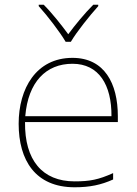

<svg xmlns="http://www.w3.org/2000/svg" viewBox="-20 -783 580 813"><path d="M258 -606H280C304 -647 359 -716 396 -757V-763H375C338 -726 297 -676 269 -638C241 -676 202 -726 165 -763H144V-757C181 -716 234 -647 258 -606ZM287 -538C133 -538 59 -408 59 -259C59 -104 130 10 296 10C360 10 408 0 459 -23V-50C397 -22 360 -15 296 -15C159 -15 84 -105 86 -266H479V-291C479 -430 422 -538 287 -538ZM287 -513C399 -513 453 -423 452 -291H87C99 -436 175 -513 287 -513Z"/></svg>

Font: Noto Sans Devanagari UI Thin
Style: Regular
Weight: 100
Designer: Jelle Bosma - Monotype Design Team
Foundry: Monotype Imaging Inc.
Version: Version 2.004